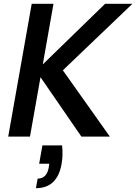

<svg xmlns="http://www.w3.org/2000/svg" viewBox="-20 -715 713 1005"><path d="M305 46Q308 74 307 98.5Q306 123 302 145Q279 270 168 270L177 220Q224 220 235 163L238 142H185L202 46ZM192 -311 137 0H23L146 -695H260L204 -378L530 -695H673L309 -347L555 0H406Z"/></svg>

Font: SVN-Poppins Medium
Style: Italic
Weight: 500
Italic angle: -10°
Designer: Ninad Kale (Devanagari), Jonny Pinhorn (Latin)
Foundry: Indian Type Foundry
Version: Version 3.002 2017; ttfautohint (v1.8.3)